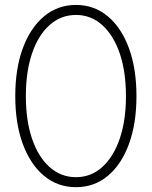

<svg xmlns="http://www.w3.org/2000/svg" viewBox="-20 -757 622 786"><path d="M291 9.3Q216.3 9.3 160.4 -37.1Q104.5 -83.5 73.5 -167.2Q42.5 -251 42.5 -363.3Q42.5 -476.1 73.5 -559.8Q104.5 -643.6 160.4 -690.2Q216.3 -736.8 291 -736.8Q365.7 -736.8 421.4 -690.2Q477.1 -643.6 507.8 -559.8Q538.6 -476.1 538.6 -363.3Q538.6 -251 507.8 -167.2Q477.1 -83.5 421.4 -37.1Q365.7 9.3 291 9.3ZM291 -31.7Q352.5 -31.7 398.4 -73Q444.3 -114.3 470 -188.7Q495.6 -263.2 495.6 -363.3Q495.6 -464.4 470 -538.8Q444.3 -613.3 398.4 -654.5Q352.5 -695.8 291 -695.8Q229.5 -695.8 183.1 -654.5Q136.7 -613.3 111.3 -538.8Q85.9 -464.4 85.9 -363.3Q85.9 -263.2 111.3 -188.7Q136.7 -114.3 183.1 -73Q229.5 -31.7 291 -31.7Z"/></svg>

Font: Inter 28pt ExtraLight
Style: Regular
Weight: 250
Designer: Rasmus Andersson
Foundry: rsms
Version: Version 4.001;git-66647c0bb